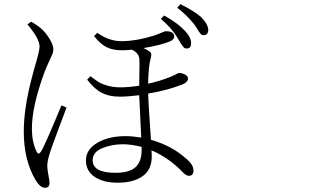

<svg xmlns="http://www.w3.org/2000/svg" viewBox="-20 -848 1540 926"><path d="M755.9 -756.8 771.5 -773.4Q837.9 -736.3 871.1 -700.2Q904.3 -665 901.4 -635.7Q900.4 -612.3 877 -614.3Q873 -614.3 869.1 -617.2Q865.2 -620.1 860.8 -626Q856.4 -631.8 853 -637.2Q849.6 -642.6 843.8 -652.3Q837.9 -662.1 834 -668.9Q807.6 -712.9 755.9 -756.8ZM112.3 -730.5 129.9 -743.2Q154.3 -730.5 176.8 -711.9Q200.2 -691.4 218.8 -661.1Q237.3 -630.9 237.3 -609.4Q237.3 -598.6 232.9 -587.4Q228.5 -576.2 216.8 -551.8Q205.1 -527.3 195.3 -502Q133.8 -335.9 133.8 -227.5Q133.8 -164.1 156.2 -117.2Q166 -97.7 177.7 -117.2Q194.3 -141.6 276.4 -339.8L300.8 -329.1Q293 -308.6 261.2 -223.6Q229.5 -138.7 222.7 -117.2Q208 -72.3 208 -48.8Q208 -32.2 213.4 -3.9Q218.8 24.4 218.8 34.2Q218.8 57.6 197.3 57.6Q173.8 57.6 152.3 21.5Q94.7 -74.2 94.7 -213.9Q94.7 -240.2 96.7 -266.6Q98.6 -293 102.1 -318.8Q105.5 -344.7 109.4 -365.7Q113.3 -386.7 118.7 -411.6Q124 -436.5 127.4 -449.2Q130.9 -461.9 136.2 -482.9Q141.6 -503.9 142.6 -507.8Q170.9 -601.6 170.9 -623Q170.9 -661.1 112.3 -730.5ZM663.1 -124V-139.6Q612.3 -152.3 573.2 -152.3Q518.6 -152.3 472.7 -133.3Q426.8 -114.3 426.8 -75.2Q426.8 -14.6 537.1 -14.6Q603.5 -14.6 633.3 -41.5Q663.1 -68.4 663.1 -124ZM433.6 -673.8 449.2 -689.5Q506.8 -649.4 564.5 -649.4Q635.7 -649.4 724.6 -676.8Q738.3 -681.6 751 -687Q763.7 -692.4 769.5 -694.8Q775.4 -697.3 780.3 -697.3Q820.3 -697.3 820.3 -671.9Q820.3 -658.2 801.8 -649.4Q756.8 -629.9 671.9 -616.2Q683.6 -611.3 700.2 -600.6Q714.8 -590.8 707 -567.4Q696.3 -533.2 694.3 -444.3Q752 -457 802.7 -477.5Q814.5 -482.4 824.2 -487.3Q834 -492.2 837.4 -494.1Q840.8 -496.1 843.8 -496.1Q857.4 -496.1 872.1 -488.8Q886.7 -481.4 886.7 -469.7Q886.7 -451.2 856.4 -439.5Q786.1 -412.1 694.3 -396.5Q696.3 -341.8 708 -173.8Q808.6 -145.5 878.9 -82Q913.1 -53.7 913.1 -25.4Q913.1 0 890.6 0Q877 0 855.5 -23.4Q792 -87.9 710.9 -123Q711.9 -111.3 711.9 -92.8Q711.9 -29.3 667.5 2Q623 33.2 546.9 33.2Q478.5 33.2 436.5 4.9Q394.5 -23.4 394.5 -74.2Q394.5 -127 449.2 -159.2Q503.9 -191.4 585.9 -191.4Q618.2 -191.4 661.1 -184.6Q652.3 -373 651.4 -388.7Q594.7 -381.8 556.6 -381.8Q506.8 -381.8 470.7 -400.4Q434.6 -418.9 400.4 -463.9L416 -480.5Q443.4 -460 456.5 -451.7Q469.7 -443.4 497.6 -435.1Q525.4 -426.8 559.6 -426.8Q600.6 -426.8 651.4 -434.6Q651.4 -454.1 652.3 -500Q653.3 -545.9 652.3 -559.6Q651.4 -592.8 615.2 -608.4Q589.8 -605.5 568.4 -605.5Q523.4 -605.5 493.7 -620.6Q463.9 -635.7 433.6 -673.8ZM835 -810.5 849.6 -828.1Q918.9 -793.9 951.2 -764.6Q985.4 -728.5 984.4 -701.2Q982.4 -676.8 959 -678.7Q952.1 -678.7 946.3 -686Q940.4 -693.4 931.6 -708Q922.9 -722.7 916 -731.4Q880.9 -775.4 835 -810.5Z"/></svg>

Font: Bpmf Zihi Serif Light
Style: Light
Weight: 300
Foundry: But Ko
Version: Version 1.320